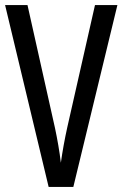

<svg xmlns="http://www.w3.org/2000/svg" viewBox="-20 -734 481 754"><path d="M441 -714H353L244 -233C234 -188 225 -138 219 -95C214 -138 205 -189 196 -231L88 -714H0L171 0H268Z"/></svg>

Font: Noto Sans Arabic UI XCn
Style: Regular
Weight: 400
Width: 2
Designer: Monotype Design Team, Nadine Chahine and Nizar Qandah
Foundry: Monotype Imaging Inc.
Version: Version 2.010